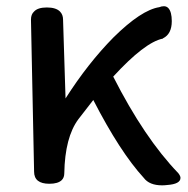

<svg xmlns="http://www.w3.org/2000/svg" viewBox="-20 -542 591 602"><path d="M173.8 22.5Q162.1 34.2 134.8 34.2Q86.9 34.2 86.9 -3.9L77.1 -480.5Q77.1 -497.1 86.9 -505.9Q98.6 -518.6 127 -518.6Q155.3 -518.6 168 -505.9Q177.7 -496.1 177.7 -480.5L185.5 -233.4Q255.9 -343.8 335.9 -424.8Q422.9 -510.7 479.5 -519.5Q486.3 -522.5 494.1 -522.5Q502 -522.5 507.8 -516.6Q518.6 -504.9 518.6 -475.6Q518.6 -435.5 491.2 -421.9Q491.2 -420.9 490.2 -420.9Q433.6 -409.2 335 -301.8Q432.6 -109.4 539.1 1Q545.9 9.8 545.9 15.6Q545.9 35.2 503.9 38.1Q496.1 39.1 488.3 39.1Q448.2 39.1 430.7 15.6Q356.4 -65.4 272.5 -228.5L225.6 -168Q183.6 -111.3 181.6 1Q181.6 14.6 173.8 22.5Z"/></svg>

Font: TaiwanPearl
Style: Regular
Weight: 400
Version: Version 2.102